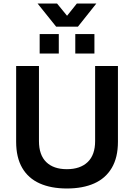

<svg xmlns="http://www.w3.org/2000/svg" viewBox="-20 -1062 764 1094"><path d="M361 12Q271 12 206 -17Q141 -46 106.5 -105.5Q72 -165 72 -254V-686H202V-258Q202 -179 243.5 -138.5Q285 -98 361 -98Q437 -98 479.5 -138.5Q522 -179 522 -258V-686H652V-254Q652 -165 617 -105.5Q582 -46 517 -17Q452 12 361 12ZM206 -757V-868H315V-757ZM409 -757V-868H518V-757ZM194 -1042H305L390 -938L334 -937L418 -1042H529L424 -910H300Z"/></svg>

Font: Archivo Variable SemiBold
Style: Regular
Weight: 600
Designer: Hector Gatti
Foundry: Omnibus-Type
Version: Version 2.001